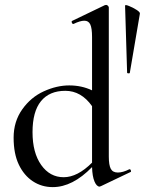

<svg xmlns="http://www.w3.org/2000/svg" viewBox="-20 -745 587 778"><path d="M353 -85.9V-314.9Q309.1 -377 244.6 -377Q180.2 -377 146 -335Q111.8 -293 111.8 -209.5Q111.8 -126 147 -76.4Q182.1 -26.9 238 -26.9Q293.9 -26.9 353 -85.9ZM353 -67.9Q273.9 13.2 193.8 13.2Q148.9 13.2 113 -10.5Q77.1 -34.2 56.2 -78.1Q35.2 -122.1 35.2 -187.3Q35.2 -252.4 70.1 -301.8Q105 -351.1 157.5 -375Q210 -398.9 260.5 -398.9Q311 -398.9 353 -378.9V-595.2Q353 -630.4 345.9 -645.8Q338.9 -661.1 321.8 -661.1Q304.7 -661.1 277.8 -647.9H276.9Q272.9 -647.9 271 -653.1Q269 -658.2 272 -660.2L404.8 -724.1L410.2 -725.1Q414.1 -725.1 417.5 -721.4Q420.9 -717.8 420.9 -714.8V-110.8Q420.9 -75.7 429 -60.8Q437 -45.9 457.5 -45.9Q478 -45.9 503.9 -59.1H505.9Q508.8 -59.1 510.5 -54Q512.2 -48.8 508.8 -47.9L390.1 8.8Q386.2 10.7 383.8 11.2Q371.6 11.2 362.8 -9.8Q354 -30.8 353 -67.9ZM546.9 -689.9 505.9 -449.2Q504.9 -447.3 500 -447.8Q495.1 -448.2 495.1 -450.2L486.8 -722.2Q486.8 -727.1 502.4 -720.9Q518.1 -714.8 533 -705.3Q547.9 -695.8 546.9 -689.9Z"/></svg>

Font: Cormorant-Medium
Style: Regular
Weight: 500
Designer: Christian Thalmann (Catharsis Fonts)
Version: Version 3.000